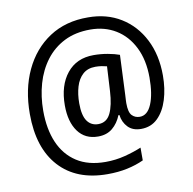

<svg xmlns="http://www.w3.org/2000/svg" viewBox="-87 -803 982 977"><g transform="rotate(-10 404.0 -314.5)"><path d="M755 -359Q755 -291 737.5 -234.5Q720 -178 685.5 -144Q651 -110 599 -110Q556 -110 531.5 -135.5Q507 -161 502 -199H497Q481 -159 451.5 -134.5Q422 -110 377 -110Q310 -110 273.5 -160Q237 -210 237 -295Q237 -398 287 -460Q337 -522 425 -522Q462 -522 498 -515.5Q534 -509 558 -500L549 -295Q548 -278 547.5 -267.5Q547 -257 547 -252Q547 -205 563 -188.5Q579 -172 603 -172Q643 -172 664.5 -223.5Q686 -275 686 -360Q686 -451 653 -517Q620 -583 562.5 -618Q505 -653 431 -653Q354 -653 296.5 -624Q239 -595 200.5 -544Q162 -493 143 -427Q124 -361 124 -287Q124 -192 154 -122.5Q184 -53 243.5 -14.5Q303 24 392 24Q444 24 492.5 11.5Q541 -1 579 -17V49Q540 67 493.5 77Q447 87 391 87Q231 87 142.5 -10Q54 -107 54 -283Q54 -410 100 -508Q146 -606 230.5 -661.5Q315 -717 431 -716Q527 -716 600 -671Q673 -626 714 -545.5Q755 -465 755 -359ZM311 -293Q311 -230 331.5 -201Q352 -172 389 -172Q432 -172 452 -213Q472 -254 476 -327L483 -454Q472 -457 456.5 -459.5Q441 -462 424 -462Q384 -462 359 -439.5Q334 -417 322.5 -378.5Q311 -340 311 -293Z"/></g></svg>

Font: Noto Sans Gujarati SemiCondensed
Style: Regular
Weight: 400
Width: 4
Designer: Jelle Bosma - Monotype Design Team, Universal Thirst
Foundry: Monotype Imaging Inc.
Version: Version 2.106; ttfautohint (v1.8.4.7-5d5b)